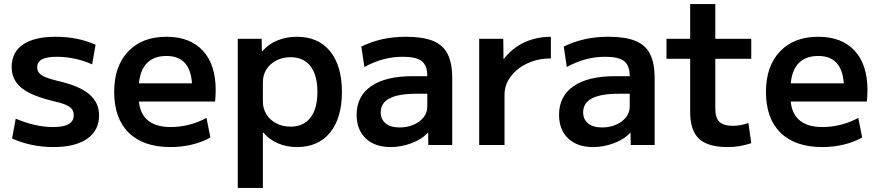

<svg xmlns="http://www.w3.org/2000/svg" viewBox="-20 -710 4302 940"><path d="M242 10Q187 10 134.5 -1Q82 -12 39 -32L57 -129Q104 -109 150 -98.5Q196 -88 240 -88Q291 -88 316 -102.5Q341 -117 341 -146Q341 -164 332 -176Q323 -188 300.5 -197.5Q278 -207 237 -216Q167 -233 123 -255.5Q79 -278 58 -309Q37 -340 37 -382Q37 -454 92.5 -492Q148 -530 253 -530Q305 -530 354 -520.5Q403 -511 448 -491L431 -395Q388 -414 344.5 -423Q301 -432 258 -432Q209 -432 185.5 -419.5Q162 -407 162 -380Q162 -365 171.5 -353Q181 -341 203 -332Q225 -323 262 -314Q315 -302 353.5 -286Q392 -270 416.5 -249Q441 -228 453 -202.5Q465 -177 465 -145Q465 -71 406.5 -30.5Q348 10 242 10Z M815 10Q682 10 610.5 -60Q539 -130 539 -260Q539 -386 607.5 -458Q676 -530 795 -530Q910 -530 973 -462Q1036 -394 1036 -269Q1036 -255 1035 -238Q1034 -221 1033 -213H607V-302H939L921 -275Q921 -357 889.5 -396.5Q858 -436 795 -436Q728 -436 693.5 -394.5Q659 -353 659 -272V-237Q659 -163 698.5 -125.5Q738 -88 816 -88Q862 -88 908 -100Q954 -112 991 -133L1010 -37Q972 -15 921.5 -2.5Q871 10 815 10Z M1434 -530Q1538 -530 1596 -459Q1654 -388 1654 -260Q1654 -132 1596 -61Q1538 10 1434 10Q1383 10 1340.5 -8.5Q1298 -27 1269 -61H1267V210H1144V-520H1261L1262 -459H1264Q1294 -494 1338 -512Q1382 -530 1434 -530ZM1402 -430Q1364 -430 1333 -414Q1302 -398 1284.5 -370.5Q1267 -343 1267 -307V-213Q1267 -178 1284.5 -150Q1302 -122 1333 -106Q1364 -90 1402 -90Q1466 -90 1500 -134Q1534 -178 1534 -260Q1534 -342 1500 -386Q1466 -430 1402 -430Z M1893 10Q1815 10 1770.5 -32.5Q1726 -75 1726 -148Q1726 -239 1797 -288Q1868 -337 1999 -337H2072Q2072 -389 2045 -410.5Q2018 -432 1953 -432Q1903 -432 1857.5 -420Q1812 -408 1764 -382L1749 -482Q1798 -506 1851.5 -518Q1905 -530 1968 -530Q2050 -530 2099.5 -510Q2149 -490 2171.5 -445.5Q2194 -401 2194 -328V0H2077L2076 -60H2074Q2047 -29 1996 -9.5Q1945 10 1893 10ZM1937 -86Q1974 -86 2005 -99.5Q2036 -113 2054 -136Q2072 -159 2072 -188V-251H2017Q1931 -251 1887.5 -228.5Q1844 -206 1844 -160Q1844 -126 1868 -106Q1892 -86 1937 -86Z M2326 0V-520H2444L2445 -422H2447Q2473 -456 2508.5 -480.5Q2544 -505 2587 -517.5Q2630 -530 2677 -530V-424Q2614 -424 2562.5 -400Q2511 -376 2480.5 -335.5Q2450 -295 2450 -245V0Z M2884 10Q2806 10 2761.5 -32.5Q2717 -75 2717 -148Q2717 -239 2788 -288Q2859 -337 2990 -337H3063Q3063 -389 3036 -410.5Q3009 -432 2944 -432Q2894 -432 2848.5 -420Q2803 -408 2755 -382L2740 -482Q2789 -506 2842.5 -518Q2896 -530 2959 -530Q3041 -530 3090.5 -510Q3140 -490 3162.5 -445.5Q3185 -401 3185 -328V0H3068L3067 -60H3065Q3038 -29 2987 -9.5Q2936 10 2884 10ZM2928 -86Q2965 -86 2996 -99.5Q3027 -113 3045 -136Q3063 -159 3063 -188V-251H3008Q2922 -251 2878.5 -228.5Q2835 -206 2835 -160Q2835 -126 2859 -106Q2883 -86 2928 -86Z M3542 10Q3446 10 3402.5 -30.5Q3359 -71 3359 -162V-422H3243V-520H3359V-690H3482V-520H3658V-422H3482V-179Q3482 -133 3502 -113.5Q3522 -94 3568 -94Q3587 -94 3606 -97.5Q3625 -101 3644 -108L3658 -9Q3627 1 3600 5.5Q3573 10 3542 10Z M4006 10Q3873 10 3801.5 -60Q3730 -130 3730 -260Q3730 -386 3798.5 -458Q3867 -530 3986 -530Q4101 -530 4164 -462Q4227 -394 4227 -269Q4227 -255 4226 -238Q4225 -221 4224 -213H3798V-302H4130L4112 -275Q4112 -357 4080.5 -396.5Q4049 -436 3986 -436Q3919 -436 3884.5 -394.5Q3850 -353 3850 -272V-237Q3850 -163 3889.5 -125.5Q3929 -88 4007 -88Q4053 -88 4099 -100Q4145 -112 4182 -133L4201 -37Q4163 -15 4112.5 -2.5Q4062 10 4006 10Z"/></svg>

Font: M PLUS 2 Thin SemiBold
Style: Regular
Weight: 600
Version: Version 1.001